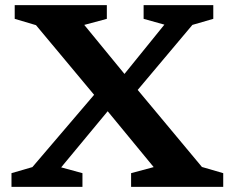

<svg xmlns="http://www.w3.org/2000/svg" viewBox="-20 -724 898 744"><path d="M425.5 -327 217 -75.5 299.5 -53V0H24.5V-53L105.5 -76.5L371.5 -388L436 -405L617 -628.5L536.5 -651V-704H806.5V-651L725.5 -627.5L484.5 -341ZM575.5 -76.5 375 -320 359 -339.5 119.5 -626.5 37 -651V-704H394V-651L306.5 -627.5L477.5 -419L492 -401.5L762.5 -77L845 -53V0H488V-53Z"/></svg>

Font: Newsreader 7pt Medium
Style: Regular
Weight: 500
Designer: Hugues Gentile
Foundry: Production Type
Version: Version 1.003